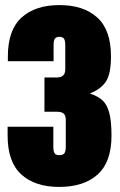

<svg xmlns="http://www.w3.org/2000/svg" viewBox="-20 -728 474 756"><path d="M237 -550Q237 -568 232 -575.5Q227 -583 214 -583Q201 -583 196 -575.5Q191 -568 191 -550V-487H11V-506Q11 -610 65 -659Q119 -708 214 -708Q309 -708 363 -659Q417 -610 417 -506Q417 -439 398 -408.5Q379 -378 334 -360Q366 -349 383.5 -333Q401 -317 410 -284.5Q419 -252 419 -194Q419 -90 364.5 -41Q310 8 213 8Q118 8 64 -41Q10 -90 10 -194V-229H190V-150Q190 -132 195 -124.5Q200 -117 213 -117Q228 -117 233.5 -124.5Q239 -132 239 -150V-256Q239 -273 231 -280.5Q223 -288 204 -288H155V-423H204Q237 -423 237 -455Z"/></svg>

Font: FFF_AZADLIQ Black
Style: Regular
Weight: 900
Designer: bBox Type GmbH
Foundry: bBox Type GmbH
Version: Version 1.001